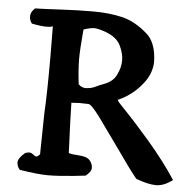

<svg xmlns="http://www.w3.org/2000/svg" viewBox="-52 -786 845 828"><g transform="rotate(5 370.5 -371.5)"><path d="M597.7 -558.6 598.6 -541Q598.6 -498 572.3 -458Q528.3 -394.5 458 -363.3L457 -362.3Q457 -357.4 496.6 -316.9Q536.1 -276.4 604 -197.8Q671.9 -119.1 724.6 -39.1Q686.5 -10.7 653.3 -10.7Q620.1 -10.7 566.4 -30.3Q532.2 -72.3 476.6 -152.3L382.8 -283.2Q344.7 -334 333 -334L293 -335Q282.2 -335 258.8 -333Q259.8 -267.6 266.6 -116.2Q280.3 -111.3 303.2 -110.4Q326.2 -109.4 341.8 -104Q357.4 -98.6 365.2 -83Q371.1 -73.2 371.1 -59.1Q371.1 -44.9 347.7 -25.4Q327.1 -23.4 295.9 -19.5Q228.5 -12.7 185.1 -12.7Q141.6 -12.7 62.5 -25.4Q49.8 -39.1 49.8 -57.1Q49.8 -75.2 79.1 -99.6Q87.9 -103.5 96.7 -103.5Q105.5 -103.5 114.3 -96.2Q123 -88.9 128.4 -88.9Q133.8 -88.9 143.6 -99.6L146.5 -275.4Q151.4 -361.3 151.4 -516.6L150.4 -655.3Q145.5 -650.4 122.1 -650.4Q98.6 -650.4 59.6 -658.2Q48.8 -670.9 48.8 -689.5Q48.8 -708 67.4 -724.6Q110.4 -725.6 179.7 -729.5Q249 -733.4 319.3 -733.4Q389.6 -733.4 445.8 -719.7Q502 -706.1 555.7 -658.2Q591.8 -626 597.7 -558.6ZM283.2 -652.3Q275.4 -564.5 275.4 -523.4Q275.4 -482.4 283.2 -415Q297.9 -401.4 312.5 -401.4Q334 -401.4 352.5 -409.2L371.1 -418Q383.8 -422.9 398.4 -428.7Q432.6 -443.4 445.3 -471.7Q460.9 -502.9 460.9 -533.7Q460.9 -564.5 443.8 -599.1Q426.8 -633.8 373 -652.3Q343.8 -662.1 328.6 -662.1Q313.5 -662.1 283.2 -652.3Z"/></g></svg>

Font: Essays1743
Style: Medium
Weight: 500
Designer: Based on the typeface in a 1743 English translation of the essays of Montaigne.  PostScript/TrueType font designed by Jo
Version: Version 002.100